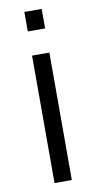

<svg xmlns="http://www.w3.org/2000/svg" viewBox="-84 -763 402 801"><g transform="rotate(-10 116.5 -362.5)"><path d="M80 -642.3V-725H153.3V-642.3ZM80 0V-540H153.3V0Z"/></g></svg>

Font: Manrope ExtraLight
Style: Regular
Weight: 200
Designer: Mikhail Sharanda
Foundry: Mikhail Sharanda
Version: Version 4.505